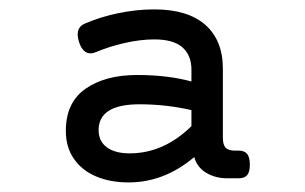

<svg xmlns="http://www.w3.org/2000/svg" viewBox="-20 -610 640 403"><path d="M447.8 -465.8V-320.8Q447.8 -306.2 453.6 -300Q459.5 -293.9 472.2 -293.9H480.5Q493.2 -293.9 498.8 -286.9Q504.4 -279.8 504.4 -264.2Q504.4 -249 498.8 -242.4Q493.2 -235.8 480.5 -235.8H456.5Q432.1 -235.8 412.8 -247.3Q393.6 -258.8 387.7 -280.3Q324.7 -227.1 250 -227.1Q211.9 -227.1 182.1 -239.5Q152.3 -252 135.3 -276.4Q118.2 -300.8 118.2 -335.4Q118.2 -395 159.7 -423.8Q201.2 -452.6 267.6 -452.6Q332 -452.6 381.8 -439V-463.9Q381.8 -494.1 362.8 -510.7Q343.8 -527.3 303.7 -527.3Q275.4 -527.3 242.7 -520Q210 -512.7 179.7 -500Q175.3 -498 170.4 -498Q154.3 -498 146.5 -520Q143.1 -529.8 143.1 -538.1Q143.1 -554.2 158.2 -560.5Q190.9 -574.7 229 -582.5Q267.1 -590.3 303.7 -590.3Q374 -590.3 410.9 -557.9Q447.8 -525.4 447.8 -465.8ZM187 -336.9Q187 -313.5 204.3 -300.8Q221.7 -288.1 252 -288.1Q323.7 -288.1 381.8 -345.2V-378.9Q328.6 -391.1 272.9 -391.1Q187 -391.1 187 -336.9Z"/></svg>

Font: Courier Prime
Style: Regular
Weight: 400
Designer: Alan Dague-Greene, Quote-Unquote Apps
Foundry: Quote-Unquote Apps
Version: Version 3.018